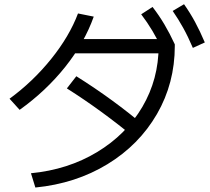

<svg xmlns="http://www.w3.org/2000/svg" viewBox="-20 -838 978 893"><path d="M431.2 -130.4C341 -76 238.6 -43.3 124 -32.2L144.5 34.2C269.5 21.8 381.2 -14.3 479.5 -74.2C577.8 -134.1 654.6 -211.9 710 -307.6C765.3 -403.3 793 -508.8 793 -624V-631.8L777.3 -656.2H306.6V-589.8H750L717.8 -624C717.8 -521.2 692.5 -426.8 642.1 -340.8C591.6 -254.9 521.3 -184.7 431.2 -130.4ZM217.8 -563.5C161.1 -493.2 96.7 -431.6 24.4 -378.9L71.3 -327.1C153.3 -385.7 224.1 -452.5 283.7 -527.3C343.3 -602.2 387.4 -680 416 -760.7L342.8 -775.4C316.1 -704.4 274.4 -633.8 217.8 -563.5ZM291 -426.8C398.4 -359 505.5 -280.9 612.3 -192.4L657.2 -248C557.6 -332.7 450.2 -411.1 335 -483.4ZM689 -694.3C704.9 -667.6 721 -637 737.3 -602.5L793 -631.8C777.3 -665.7 761.2 -696.6 744.6 -724.6C728 -752.6 709.6 -779.6 689.5 -805.7L636.7 -771.5C655.6 -746.7 673 -721 689 -694.3ZM832 -708.5C847 -681.5 862 -650.4 877 -615.2L932.6 -640.6C917.6 -675.8 902.5 -707.5 887.2 -735.8C871.9 -764.2 854.8 -791.7 835.9 -818.4L783.2 -787.1C800.8 -761.7 817.1 -735.5 832 -708.5Z"/></svg>

Font: Pretendard Variable
Style: Regular
Weight: 400
Designer: Base glyphs from Inter by Rasmus Andersson; Hangeul glyphs from Noto Sans CJK(Source Han Sans) by Jang Soo-young and Kan
Foundry: Kil Hyung-jin
Version: Version 1.309;Glyphs 3.2 (3225)